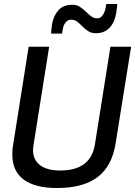

<svg xmlns="http://www.w3.org/2000/svg" viewBox="-20 -935 679 965"><path d="M267 10Q156 10 99 -32.5Q42 -75 42 -157Q42 -169 42.5 -179.5Q43 -190 46 -207L124 -700H227L148 -203Q139 -143 174.5 -110.5Q210 -78 283 -78Q436 -78 457 -209L535 -700H639L561 -214Q543 -100 470.5 -45Q398 10 267 10ZM237 -766Q237 -773 238 -784.5Q239 -796 242 -816Q250 -858 274.5 -884.5Q299 -911 344 -911Q365 -911 381 -901Q397 -891 410.5 -877.5Q424 -864 437.5 -853.5Q451 -843 468 -843Q482 -843 491 -852.5Q500 -862 505 -875Q510 -888 511 -896Q513 -906 513.5 -910Q514 -914 514 -915H569Q569 -908 568.5 -901.5Q568 -895 566 -884Q560 -829 533.5 -798.5Q507 -768 462 -768Q440 -768 424 -778Q408 -788 394.5 -802Q381 -816 368 -826Q355 -836 337 -836Q321 -836 310.5 -823Q300 -810 298 -799Q295 -788 294 -780.5Q293 -773 292 -766Z"/></svg>

Font: Georama ExtraCondensed Thin Medium
Style: Italic
Weight: 500
Italic angle: -9°
Version: Version 1.001